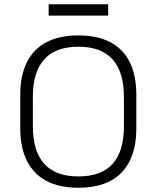

<svg xmlns="http://www.w3.org/2000/svg" viewBox="-20 -873 735 900"><path d="M347 7Q259 7 198.5 -24.5Q138 -56 106.5 -118.5Q75 -181 75 -271V-429Q75 -520 106.5 -582Q138 -644 198.5 -675.5Q259 -707 347 -707Q436 -707 496.5 -675.5Q557 -644 588 -582Q619 -520 619 -429V-271Q619 -181 588 -118.5Q557 -56 496.5 -24.5Q436 7 347 7ZM347 -46Q455 -46 508 -105Q561 -164 561 -283V-417Q561 -536 507.5 -595Q454 -654 347 -654Q241 -654 187.5 -595Q134 -536 134 -417V-283Q134 -164 187.5 -105Q241 -46 347 -46ZM487 -853V-800H208V-853Z"/></svg>

Font: Pathway Extreme 8pt Thin 12pt
Style: Regular
Weight: 100
Version: Version 1.001;gftools[0.9.26]